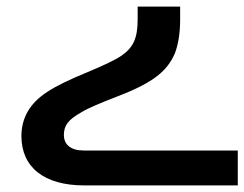

<svg xmlns="http://www.w3.org/2000/svg" viewBox="-20 -335 742 583"><path d="M236 228H702V122H234C195 122 174 104 174 75C174 45 188 28 227 6C246 -6 284 -22 341 -44C447 -85 488 -120 511 -173C521 -199 527 -234 527 -275V-315H398V-277C398 -219 385 -191 349 -166C330 -153 296 -137 246 -116C136 -71 90 -41 64 4C52 25 45 50 45 78C45 173 114 228 236 228Z"/></svg>

Font: Noto Kufi Arabic SemiBold
Style: Regular
Weight: 600
Designer: Monotype Design Team, David Williams, Khaled Hosny
Foundry: Google LLC
Version: Version 2.109